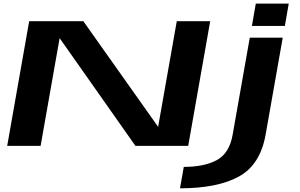

<svg xmlns="http://www.w3.org/2000/svg" viewBox="-20 -790 1624 1040"><path d="M19 0 138 -675H431.5L836.5 -103L937.5 -675H1118.5L999.5 0H713.5L303 -583.5L200 0ZM955 230 975.5 114Q1087 114 1154.8 77Q1222.5 40 1240 -59.5L1333 -586H1511.5L1419 -62Q1390 103 1273.5 166.5Q1157 230 955 230ZM1365.5 -770.5H1544L1523 -649.5H1344.5Z"/></svg>

Font: Anybody UltraExpanded SemiBold
Style: Italic
Weight: 600
Width: 9
Italic angle: -10°
Designer: Tyler Finck
Foundry: Etcetera Type Company
Version: Version 1.010; ttfautohint (v1.8.3) -l 8 -r 50 -G 200 -x 14 